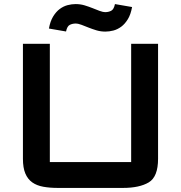

<svg xmlns="http://www.w3.org/2000/svg" viewBox="-20 -915 888 942"><path d="M92.5 -700H224.5V-120Q224.5 -120 224.5 -120Q224.5 -120 224.5 -120H623.5Q623.5 -120 623.5 -120Q623.5 -120 623.5 -120V-700H755.5V-136Q755.5 -47.5 709.8 -20.2Q664 7 583.5 7H263.5Q224 7 192.2 1.2Q160.5 -4.5 138.2 -20.2Q116 -36 104.2 -64Q92.5 -92 92.5 -136ZM220 -775Q226.5 -811 240.8 -834.2Q255 -857.5 273.2 -871Q291.5 -884.5 311.8 -889.8Q332 -895 351 -895Q374 -895 394.8 -888.8Q415.5 -882.5 433.8 -875.2Q452 -868 468 -861.8Q484 -855.5 497.5 -855.5Q512 -855.5 525.2 -862Q538.5 -868.5 544 -895L628 -880.5Q621.5 -844 607.2 -820.8Q593 -797.5 574.8 -784Q556.5 -770.5 536.2 -765.2Q516 -760 497 -760Q474 -760 453.2 -766.2Q432.5 -772.5 414.2 -779.8Q396 -787 380 -793.2Q364 -799.5 350.5 -799.5Q336 -799.5 322.8 -793.2Q309.5 -787 304 -760.5Z"/></svg>

Font: Science Gothic
Style: Regular
Weight: 400
Designer: Thomas Phinney, Vassil Kateliev, Brandon Buerkle
Foundry: Font Detective LLC
Version: Version 1.018